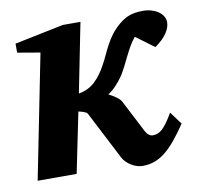

<svg xmlns="http://www.w3.org/2000/svg" viewBox="-64 -566 666 644"><g transform="rotate(-10 269.5 -244.0)"><path d="M536.1 -448.2Q536.1 -431.2 523.4 -411.9Q510.7 -392.6 482.9 -373L420.9 -418.9Q410.6 -407.2 401.9 -391.8Q393.1 -376.5 385 -360.1Q377 -343.8 368.9 -327.6Q360.8 -311.5 352.1 -297.9Q340.8 -281.2 327.4 -267.1Q314 -252.9 299.8 -244.1Q312.5 -237.8 325 -229Q337.4 -220.2 341.8 -211.9L398.9 -101.1Q402.8 -93.3 409.4 -88.1Q416 -83 422.9 -83Q431.6 -83 439.7 -85.9Q447.8 -88.9 455.8 -96.2Q463.9 -103.5 472.9 -116Q481.9 -128.4 493.2 -147.9L524.9 -105Q504.4 -74.7 486.3 -52.7Q468.3 -30.8 450.4 -16.4Q432.6 -2 413.6 5.1Q394.5 12.2 372.1 12.2Q363.3 12.2 353.3 9.3Q343.3 6.3 334 0.7Q324.7 -4.9 317.1 -12.5Q309.6 -20 305.2 -28.8L221.2 -191.9Q219.7 -194.8 216.1 -196.8Q212.4 -198.7 208 -200.4Q203.6 -202.1 199 -203.1Q194.3 -204.1 190.9 -205.1L148.9 0H16.1L100.1 -421.9L22.9 -435.1V-465.8L189.9 -500H250L203.1 -264.2Q235.4 -269.5 258.1 -290.5Q280.8 -311.5 297.9 -344.2Q306.6 -359.4 314 -375.7Q321.3 -392.1 330.1 -408.4Q338.9 -424.8 350.8 -440.9Q362.8 -457 380.9 -472.2Q388.7 -478.5 396.7 -483.6Q404.8 -488.8 414.3 -492.4Q423.8 -496.1 435.5 -498Q447.3 -500 462.9 -500Q478 -500 491.2 -496.1Q504.4 -492.2 514.4 -485.4Q524.4 -478.5 530.3 -469Q536.1 -459.5 536.1 -448.2Z"/></g></svg>

Font: Charis SIL CyrE
Style: Bold Italic
Weight: 700
Italic angle: -11°
Foundry: SIL International
Version: Version 5.000